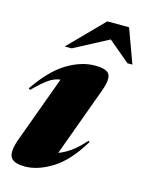

<svg xmlns="http://www.w3.org/2000/svg" viewBox="-113 -802 679 888"><g transform="rotate(15 226.0 -358.5)"><path d="M33 -98 149.5 -416Q121 -412.5 94.5 -394.2Q68 -376 25.5 -333.5L18 -339Q85 -437 153.5 -478.5Q222 -520 286.5 -520Q345 -520 356.8 -497Q368.5 -474 349.5 -421L227 -86Q253 -95 282.8 -115.8Q312.5 -136.5 347.5 -176L354 -172Q293.5 -71 224.5 -28Q155.5 15 94.5 15Q37.5 15 24.2 -11.2Q11 -37.5 33 -98ZM128.5 -569 288.5 -732H393L452.5 -569H429L326 -655.5L162 -569Z"/></g></svg>

Font: Newsreader Display ExtraBold
Style: Italic
Weight: 800
Italic angle: -17°
Designer: Hugues Gentile
Foundry: Production Type
Version: Version 1.001